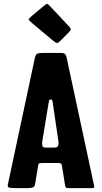

<svg xmlns="http://www.w3.org/2000/svg" viewBox="-20 -974 528 994"><path d="M146.6 -893.1 207.8 -944.1Q222.2 -956 226.9 -953.1Q231.6 -950.1 243.5 -937.3L332.7 -842.1Q348 -826 346.3 -820.5Q344.6 -814.9 328.5 -798.8L294.5 -764.8Q279.2 -749.5 273.7 -751.2Q268.1 -752.9 251.1 -766.5L146.6 -854Q128.7 -869.3 128.7 -873.6Q128.7 -877.8 146.6 -893.1ZM178 -120 161 -17Q160 -7 148.5 -3.5Q137 0 125 0H59Q46 0 33 -1.5Q20 -3 20 -13Q20 -16 21 -20L160 -672Q164 -690 171 -695Q178 -700 200 -700H294Q313 -700 318 -692.5Q323 -685 326 -671L466 -18Q467 -14 467.5 -11Q468 -8 468 -6Q468 0 453 0H336Q323 0 320.5 -4.5Q318 -9 316 -20L301 -114Q300 -125 295 -127.5Q290 -130 282 -130H202Q188 -130 184 -128.5Q180 -127 178 -120ZM215 -210H261Q274 -210 278.5 -215.5Q283 -221 283 -231Q283 -234 283 -237.5Q283 -241 282 -245L253 -443Q252 -454 249.5 -456.5Q247 -459 242 -459Q237 -459 235.5 -456.5Q234 -454 232 -443L201 -255Q198 -240 198 -231Q198 -217 203 -213.5Q208 -210 215 -210Z"/></svg>

Font: Railroad Gothic CC
Style: Bold
Weight: 700
Designer: indestructible type*
Foundry: Cowboy Collective
Version: Version 1.000